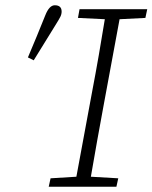

<svg xmlns="http://www.w3.org/2000/svg" viewBox="-20 -709 579 729"><path d="M276 -641 282 -674H539L532 -641L434 -636L374 -312Q361 -244 349 -175Q337 -106 325 -38L429 -32L422 0H165L172 -32L270 -38L330 -362Q343 -430 355 -499Q367 -568 378 -636ZM86 -491Q103 -531 119.5 -571Q136 -611 152 -651Q167 -689 188 -689Q214 -689 214 -665Q214 -655 209 -645Q204 -635 192 -616Q171 -582 150 -548Q129 -514 108 -480Z"/></svg>

Font: Source Serif 4 SmText Light
Style: Italic
Weight: 300
Italic angle: -12°
Designer: Frank Grießhammer
Foundry: Adobe
Version: Version 4.005;hotconv 1.1.0;makeotfexe 2.6.0